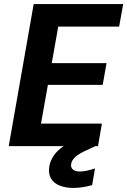

<svg xmlns="http://www.w3.org/2000/svg" viewBox="-20 -720 627 946"><path d="M23 0 146 -700H587L567 -589H267L235 -409H505L486 -302H216L182 -111H482L463 0ZM341 206Q304 206 274.5 194.5Q245 183 231 159Q217 135 223 99Q228 71 245.5 45.5Q263 20 299 -4Q335 -28 395 -52L443 -71L463 -6L409 19Q369 37 351.5 53Q334 69 331 86Q327 104 338.5 114.5Q350 125 373 125Q389 125 408 121Q427 117 448 110L434 192Q413 198 389.5 202Q366 206 341 206Z"/></svg>

Font: DM Sans 24pt ExtraBold
Style: Italic
Weight: 800
Italic angle: -10°
Designer: Colophon Foundry, Jonny Pinhorn
Foundry: Colophon Foundry
Version: Version 4.004;gftools[0.9.30]